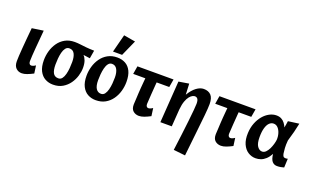

<svg xmlns="http://www.w3.org/2000/svg" viewBox="-95 -1202 3152 1936"><g transform="rotate(20 1481.0 -234.0)"><path d="M126.3 14.9Q89.1 14.9 64.1 -9.7Q39.2 -34.3 39.2 -82.9Q39.2 -105 41.1 -140.2Q43.1 -175.4 46.8 -222.5Q50.5 -269.5 55.5 -326Q60.5 -382.5 66.7 -446.9L189 -464.9Q185 -413.3 180.2 -363.4Q175.5 -313.5 172 -269.2Q168.6 -224.9 166.1 -188.9Q163.6 -152.9 163.6 -129.2Q163.6 -112 170.2 -101.6Q176.8 -91.1 189 -91.1Q199.6 -91.1 211.8 -96.2Q224.1 -101.2 235.8 -109.4L247.2 -26.2Q211.2 -7.3 181.2 3.8Q151.3 14.9 126.3 14.9Z M461 14.9Q414.6 14.9 376.1 -6.1Q337.6 -27 314.7 -71.7Q291.8 -116.4 291.8 -186.1Q291.8 -236.3 305.7 -285.5Q319.7 -334.7 348.2 -375.4Q376.7 -416.1 420.3 -440.5Q463.9 -464.9 523.2 -464.9Q554 -464.9 583 -461Q612.1 -457.2 648.1 -453.6Q684.2 -450 735.7 -448.9L721 -362.3L649.2 -372.4Q667.2 -354.3 678.5 -323.4Q689.8 -292.4 689.8 -247.4Q689.8 -206.8 676.4 -161.3Q663 -115.8 634.8 -75.9Q606.6 -36.1 563.7 -10.6Q520.9 14.9 461 14.9ZM490.3 -63.4Q514.9 -63.4 530.1 -83Q545.2 -102.7 553.3 -134Q561.4 -165.3 564.3 -200.2Q567.1 -235.1 567.1 -266Q567.1 -321.2 549.9 -353.6Q532.8 -386.1 493.9 -386.1Q469.3 -386.1 453.9 -365.9Q438.5 -345.8 430.6 -314.5Q422.8 -283.2 419.9 -248.3Q417.1 -213.5 417.1 -184.5Q417.1 -124.9 434.1 -94.1Q451.1 -63.4 490.3 -63.4Z M919 14.9Q872.6 14.9 834.1 -6.1Q795.6 -27 772.7 -71.7Q749.8 -116.4 749.8 -186.1Q749.8 -236.3 764 -285.5Q778.1 -334.7 806.9 -375.4Q835.7 -416.1 879.3 -440.5Q922.9 -464.9 980.7 -464.9Q1030.4 -464.9 1068.4 -443.9Q1106.4 -423 1128.1 -378.6Q1149.9 -334.1 1149.9 -263.9Q1149.9 -213.7 1136 -164.5Q1122.1 -115.3 1093.3 -74.6Q1064.6 -33.9 1021.5 -9.5Q978.4 14.9 919 14.9ZM948.3 -63.9Q972.9 -63.9 988.1 -84.1Q1003.2 -104.3 1011.3 -135.9Q1019.4 -167.5 1022.3 -202.3Q1025.1 -237.2 1025.1 -266Q1025.1 -319.6 1006.9 -352.9Q988.7 -386.1 951.9 -386.1Q927.3 -386.1 911.9 -365.4Q896.5 -344.7 888.6 -312.6Q880.8 -280.5 877.9 -245.9Q875.1 -211.3 875.1 -184Q875.1 -123.8 894.2 -93.9Q913.4 -63.9 948.3 -63.9ZM917.4 -505.9 966.9 -698.2 1091.4 -676.9 1015.1 -505.9Z M1383.5 14.9Q1346.3 14.9 1320.9 -7.3Q1295.5 -29.5 1296.4 -77.6Q1298.8 -116.2 1300.2 -145.9Q1301.6 -175.7 1303.1 -202.5Q1304.6 -229.3 1306.9 -259Q1309.2 -288.7 1312.8 -327.8Q1316.3 -366.9 1321.4 -420.9L1443.6 -438.9Q1439.1 -384.4 1434.9 -334.4Q1430.6 -284.3 1427.4 -234Q1424.2 -183.8 1420.8 -129.2Q1419.8 -112 1426.9 -101.6Q1434 -91.1 1446.2 -91.1Q1456.8 -91.1 1469 -96.2Q1481.3 -101.2 1493 -109.4L1504.4 -26.2Q1468.4 -7.3 1438.5 3.8Q1408.5 14.9 1383.5 14.9ZM1185.8 -363.9 1200 -450H1587.5L1572.7 -363.9Z M1609.9 0 1640.9 -446.9 1750.2 -464.9 1755.8 -348Q1790.8 -406.5 1830.4 -435.7Q1870 -464.9 1908 -464.9Q1958.6 -464.9 1986.5 -435.3Q2014.3 -405.7 2014.3 -341.1Q2014.3 -302.1 2006.3 -219.8Q1998.2 -137.5 1985.4 -22.8Q1972.6 91.9 1958 229.8L1832.3 216.1Q1844 128.7 1854.3 45.3Q1864.5 -38.1 1872.5 -109.1Q1880.5 -180.1 1884.9 -229.8Q1889.4 -279.5 1889.4 -298.9Q1889.4 -335.3 1878.5 -350.1Q1867.6 -364.8 1847.9 -364.8Q1837.6 -364.8 1822.9 -357.4Q1808.2 -350 1792.2 -330.7Q1776.3 -311.4 1763.6 -276.4Q1750.8 -241.4 1745.5 -186.7L1732.2 0Z M2263.5 14.9Q2226.3 14.9 2200.9 -7.3Q2175.5 -29.5 2176.4 -77.6Q2178.8 -116.2 2180.2 -145.9Q2181.6 -175.7 2183.1 -202.5Q2184.6 -229.3 2186.9 -259Q2189.2 -288.7 2192.8 -327.8Q2196.3 -366.9 2201.4 -420.9L2323.6 -438.9Q2319.1 -384.4 2314.9 -334.4Q2310.6 -284.3 2307.4 -234Q2304.2 -183.8 2300.8 -129.2Q2299.8 -112 2306.9 -101.6Q2314 -91.1 2326.2 -91.1Q2336.8 -91.1 2349 -96.2Q2361.3 -101.2 2373 -109.4L2384.4 -26.2Q2348.4 -7.3 2318.5 3.8Q2288.5 14.9 2263.5 14.9ZM2065.8 -363.9 2080 -450H2467.5L2452.7 -363.9Z M2634.5 13.8Q2590.9 13.8 2553.5 -10.2Q2516.1 -34.1 2494.9 -81.8Q2473.6 -129.5 2476.8 -199.6Q2479.5 -258.3 2498.4 -306.8Q2517.3 -355.3 2547.1 -390.7Q2576.8 -426.1 2613.6 -445.5Q2650.3 -464.9 2688.1 -464.9Q2719.6 -464.9 2741.7 -452.7Q2763.8 -440.6 2778.8 -420.6Q2793.8 -400.6 2803.3 -378Q2805.7 -389.1 2809.3 -411.1Q2812.9 -433 2814.9 -449.3L2931.9 -464.9Q2923.3 -421 2910.4 -370.1Q2897.4 -319.2 2881.2 -266.3Q2876.8 -219.5 2879.1 -184.8Q2881.4 -150.1 2885 -127.6Q2888.2 -109.3 2895.3 -99.4Q2902.4 -89.5 2918.2 -89.5Q2925.3 -89.5 2932.4 -90.4Q2939.4 -91.4 2943.4 -92.8L2939.2 2.3Q2924.2 6.9 2905.4 10.3Q2886.5 13.8 2865.2 13.8Q2833 13.8 2812.8 -9.7Q2792.7 -33.1 2787.1 -87.8Q2766 -49.9 2741.6 -27.6Q2717.1 -5.4 2690.4 4.2Q2663.7 13.8 2634.5 13.8ZM2673.4 -72.2Q2695.9 -72.2 2713.3 -89.9Q2730.7 -107.6 2743.5 -133.7Q2756.2 -159.9 2763.8 -187.5Q2771.5 -215.1 2773.4 -233.9Q2775.7 -269.2 2765.8 -302.2Q2756 -335.3 2736.5 -356.3Q2717 -377.4 2689.3 -377.4Q2664 -377.4 2644 -358.1Q2624 -338.8 2612.5 -299.9Q2601 -260.9 2601 -201.6Q2601 -133.1 2622.8 -102.6Q2644.5 -72.2 2673.4 -72.2Z"/></g></svg>

Font: Ancizar Sans Thin
Style: Italic
Weight: 100
Italic angle: -4°
Designer: Cesar Puertas, Viviana Monsalve, Julian Moncada, Julian Prieto, Jose Castro, Mariel Hernandez, Felipe Aragon, Sara Alarc
Version: Version 8.100